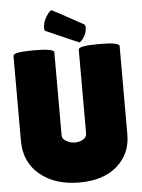

<svg xmlns="http://www.w3.org/2000/svg" viewBox="-61 -958 749 1016"><g transform="rotate(-5 314.0 -450.5)"><path d="M377 -691Q377 -711 485.5 -711Q594 -711 594 -691V-221Q594 -119 521 -54.5Q448 10 319.5 10Q191 10 110.5 -56.5Q30 -123 30 -236V-688Q30 -708 138.5 -708Q247 -708 247 -688V-247Q247 -227 268 -216Q290 -203 314 -203Q338 -203 357.5 -214Q377 -225 377 -247ZM209 -805Q204 -810 204 -819Q204 -852 223 -881.5Q242 -911 252 -911Q255 -911 418 -821Q424 -815 424 -807Q424 -777 408 -753Q392 -729 383 -729Q381 -729 209 -805Z"/></g></svg>

Font: Lilita One
Style: Regular
Weight: 400
Designer: Juan Montoreano
Foundry: Juan Montoreano
Version: Version 1.002